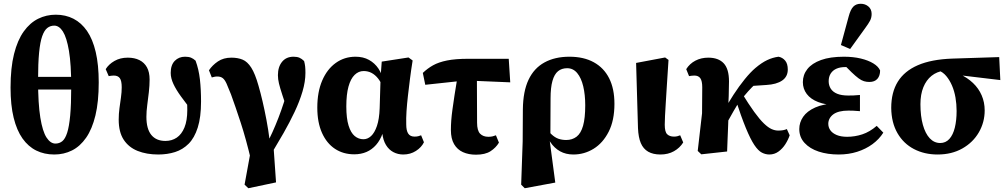

<svg xmlns="http://www.w3.org/2000/svg" viewBox="-20 -805 5346 1019"><path d="M268 15Q319 15 362 -6.5Q405 -28 437 -74Q469 -120 486.5 -192.5Q504 -265 504 -368Q504 -461 488 -529Q472 -597 442 -640.5Q412 -684 370 -705.5Q328 -727 276 -727Q226 -727 182.5 -705.5Q139 -684 106 -638Q73 -592 54.5 -518.5Q36 -445 36 -340Q36 -247 52.5 -180Q69 -113 99.5 -70Q130 -27 172.5 -6Q215 15 268 15ZM274 -43Q248 -43 227 -75Q206 -107 194 -181Q182 -255 182 -380Q182 -469 187.5 -525.5Q193 -582 204 -613Q215 -644 231 -656.5Q247 -669 268 -669Q294 -669 314 -637.5Q334 -606 346 -535Q358 -464 358 -344Q358 -251 352.5 -192Q347 -133 336.5 -100.5Q326 -68 310.5 -55.5Q295 -43 274 -43ZM107 -330H435V-397H107Z M820 15Q758 15 710.5 -4Q663 -23 636.5 -63.5Q610 -104 610 -170Q610 -201 614 -230.5Q618 -260 622 -288Q626 -316 626 -342Q626 -376 616 -390Q606 -404 584 -404Q578 -404 570 -403Q562 -402 557 -401L541 -438Q557 -464 587.5 -481.5Q618 -499 658 -499Q694 -499 720 -486Q746 -473 760 -447.5Q774 -422 774 -383Q774 -351 770 -316Q766 -281 761.5 -247.5Q757 -214 757 -185Q757 -121 783 -89Q809 -57 858 -57Q892 -57 918 -74.5Q944 -92 959 -128.5Q974 -165 974 -221Q974 -250 972 -273.5Q970 -297 967 -322L998 -318L999 -215Q967 -257 941 -292.5Q915 -328 900.5 -359Q886 -390 886 -418Q886 -460 907.5 -482Q929 -504 962 -504Q981 -504 993.5 -499Q1006 -494 1018 -483Q1035 -437 1041 -383.5Q1047 -330 1047 -266Q1047 -183 1029.5 -128Q1012 -73 981 -42Q950 -11 909 2Q868 15 820 15Z M1278 175 1316 -33 1314 52Q1286 -67 1257.5 -154Q1229 -241 1206 -304Q1192 -340 1182.5 -361Q1173 -382 1162 -390.5Q1151 -399 1133 -399Q1125 -399 1118.5 -397.5Q1112 -396 1104 -394L1089 -432Q1107 -459 1136.5 -479Q1166 -499 1208 -499Q1242 -499 1267.5 -488.5Q1293 -478 1313.5 -446Q1334 -414 1352 -350Q1363 -312 1373.5 -267Q1384 -222 1394 -169.5Q1404 -117 1411 -61L1430 -52L1445 163L1298 194ZM1421 10 1391 -33Q1409 -66 1425.5 -102.5Q1442 -139 1457.5 -179Q1473 -219 1487 -262.5Q1501 -306 1513 -354L1512 -199Q1491 -263 1478.5 -301Q1466 -339 1460.5 -362Q1455 -385 1455 -406Q1455 -450 1477 -477Q1499 -504 1538 -504Q1557 -504 1569.5 -498.5Q1582 -493 1594 -481Q1598 -466 1599.5 -452.5Q1601 -439 1601 -418Q1601 -372 1585.5 -319.5Q1570 -267 1543.5 -211Q1517 -155 1485 -99Q1453 -43 1421 10Z M1860 14Q1802 14 1758 -15Q1714 -44 1689 -99.5Q1664 -155 1664 -234Q1664 -317 1690 -377.5Q1716 -438 1762 -471Q1808 -504 1867 -504Q1908 -504 1938.5 -487Q1969 -470 1988.5 -441Q2008 -412 2014 -373H2030L2014 -339Q2002 -369 1986.5 -388.5Q1971 -408 1952 -418Q1933 -428 1910 -428Q1883 -428 1862 -407.5Q1841 -387 1829.5 -345.5Q1818 -304 1818 -240Q1818 -177 1830 -138.5Q1842 -100 1862.5 -83Q1883 -66 1909 -66Q1931 -66 1949.5 -83Q1968 -100 1980.5 -136.5Q1993 -173 1995 -231L2000 -397L2006 -478L2148 -500L2170 -484Q2162 -435 2156 -387.5Q2150 -340 2145 -296.5Q2140 -253 2137.5 -215Q2135 -177 2136 -145Q2136 -112 2146.5 -96Q2157 -80 2180 -80Q2191 -80 2199.5 -82Q2208 -84 2215 -87L2230 -50Q2217 -23 2187.5 -4Q2158 15 2120 15Q2092 15 2068 2.5Q2044 -10 2028.5 -35.5Q2013 -61 2009 -98H2011Q1998 -61 1976 -36Q1954 -11 1925 1.5Q1896 14 1860 14Z M2237 -355 2224 -418Q2249 -442 2278.5 -458.5Q2308 -475 2352.5 -484Q2397 -493 2465 -493H2680L2688 -368L2451 -378ZM2506 16Q2467 16 2437 2.5Q2407 -11 2390 -40Q2373 -69 2373 -115Q2373 -140 2375 -166.5Q2377 -193 2381.5 -225.5Q2386 -258 2392.5 -301Q2399 -344 2409 -403H2511L2512 -154Q2512 -112 2528 -95.5Q2544 -79 2572 -79Q2585 -79 2595 -81.5Q2605 -84 2612 -87L2628 -48Q2612 -21 2583.5 -2.5Q2555 16 2506 16Z M2746 175 2754 -54 2755 -225Q2756 -320 2785 -381.5Q2814 -443 2869.5 -473.5Q2925 -504 3002 -504Q3078 -504 3131.5 -474.5Q3185 -445 3213 -389.5Q3241 -334 3241 -254Q3241 -166 3210.5 -106Q3180 -46 3130.5 -15.5Q3081 15 3023 15Q2983 15 2952.5 -2Q2922 -19 2901 -50.5Q2880 -82 2868 -123H2859L2868 -144Q2887 -111 2906 -93Q2925 -75 2944 -68.5Q2963 -62 2985 -62Q3017 -62 3040 -79.5Q3063 -97 3074.5 -137.5Q3086 -178 3086 -246Q3086 -302 3075.5 -346.5Q3065 -391 3043.5 -417Q3022 -443 2990 -443Q2961 -443 2941.5 -427Q2922 -411 2912 -375.5Q2902 -340 2902 -283L2901 -73L2897 -62L2927 164L2765 194Z M3485 15Q3446 15 3420 0Q3394 -15 3381 -45.5Q3368 -76 3366 -125L3356 -471L3510 -500L3528 -487Q3523 -411 3519.5 -355.5Q3516 -300 3513.5 -259.5Q3511 -219 3509.5 -191Q3508 -163 3508 -143Q3508 -105 3521 -92.5Q3534 -80 3557 -80Q3567 -80 3575 -82Q3583 -84 3590 -87L3606 -49Q3588 -20 3557 -2.5Q3526 15 3485 15Z M3702 14 3683 -4 3706 -204 3707 -342Q3707 -375 3697 -389.5Q3687 -404 3665 -404Q3658 -404 3650 -403Q3642 -402 3637 -401L3622 -438Q3640 -467 3670.5 -483Q3701 -499 3739 -499Q3793 -499 3821 -469Q3849 -439 3849 -373Q3849 -336 3847.5 -295.5Q3846 -255 3844 -215L3847 -212Q3846 -178 3844.5 -140Q3843 -102 3841.5 -66Q3840 -30 3839 -1ZM3819 -115 3776 -167H3797L3819 -211Q3843 -256 3872.5 -301.5Q3902 -347 3932.5 -384.5Q3963 -422 3989 -444Q4022 -472 4051.5 -486Q4081 -500 4112 -504Q4133 -500 4147 -483.5Q4161 -467 4161 -436Q4161 -398 4131 -377.5Q4101 -357 4047 -354L3943 -347L4038 -399Q4014 -382 3992 -362Q3970 -342 3950 -319.5Q3930 -297 3910 -271L3901 -262Q3886 -238 3872.5 -214Q3859 -190 3845.5 -166Q3832 -142 3819 -115ZM4063 15Q4043 15 4023.5 5Q4004 -5 3983.5 -35.5Q3963 -66 3938.5 -125.5Q3914 -185 3882 -283L3916 -313Q3954 -251 3983 -211Q4012 -171 4034.5 -149.5Q4057 -128 4075 -120Q4093 -112 4110 -112Q4125 -112 4136 -114Q4147 -116 4156 -120L4171 -87Q4163 -63 4148 -39.5Q4133 -16 4111.5 -0.5Q4090 15 4063 15Z M4431 15Q4372 15 4325 -0.5Q4278 -16 4250 -46.5Q4222 -77 4222 -120Q4222 -155 4242.5 -185Q4263 -215 4306.5 -234.5Q4350 -254 4420 -257V-246Q4362 -248 4322 -263.5Q4282 -279 4261.5 -306.5Q4241 -334 4241 -369Q4241 -408 4265 -438.5Q4289 -469 4337.5 -486.5Q4386 -504 4459 -504Q4508 -504 4548 -494.5Q4588 -485 4615 -468.5Q4642 -452 4651 -431Q4651 -403 4636.5 -386.5Q4622 -370 4594 -370Q4579 -370 4565.5 -374Q4552 -378 4536.5 -389.5Q4521 -401 4499 -422L4455 -466L4517 -470L4541 -443Q4521 -449 4501.5 -449Q4482 -449 4465 -449Q4439 -449 4419.5 -440.5Q4400 -432 4389 -415Q4378 -398 4378 -374Q4378 -352 4389 -334.5Q4400 -317 4423 -307.5Q4446 -298 4482 -298Q4498 -298 4510.5 -298.5Q4523 -299 4544 -301V-215Q4521 -217 4508.5 -217.5Q4496 -218 4483 -218Q4456 -218 4436 -213Q4416 -208 4403 -198.5Q4390 -189 4383 -176Q4376 -163 4376 -148Q4376 -129 4387 -113.5Q4398 -98 4420.5 -88.5Q4443 -79 4476 -79Q4517 -79 4556.5 -92Q4596 -105 4633 -137L4668 -101Q4646 -66 4610.5 -40Q4575 -14 4529.5 0.5Q4484 15 4431 15ZM4443 -566 4484 -717Q4494 -755 4509 -770Q4524 -785 4548 -785Q4572 -785 4589 -770.5Q4606 -756 4606 -731Q4606 -711 4597.5 -695Q4589 -679 4572 -656L4492 -545Z M4956 15Q4886 15 4830.5 -14Q4775 -43 4743 -98.5Q4711 -154 4710 -232Q4710 -315 4745 -371.5Q4780 -428 4851.5 -459Q4923 -490 5034 -494L5283 -502L5289 -380L5038 -410L4991 -430Q4952 -425 4924 -402.5Q4896 -380 4880.5 -342Q4865 -304 4865 -252Q4865 -189 4878 -142.5Q4891 -96 4914.5 -71Q4938 -46 4970 -46Q4999 -46 5018.5 -67.5Q5038 -89 5047.5 -127.5Q5057 -166 5057 -216Q5057 -253 5051 -287.5Q5045 -322 5032.5 -351Q5020 -380 5002 -401.5Q4984 -423 4959 -432L4979 -439Q5030 -432 5072 -412.5Q5114 -393 5144 -364.5Q5174 -336 5190 -299Q5206 -262 5206 -219Q5206 -156 5175 -102.5Q5144 -49 5087.5 -17Q5031 15 4956 15Z"/></svg>

Font: Source Serif 4 18pt
Style: Bold
Weight: 700
Designer: Frank Grießhammer
Foundry: Adobe Systems Incorporated
Version: Version 4.004;hotconv 1.0.116;makeotfexe 2.5.65601